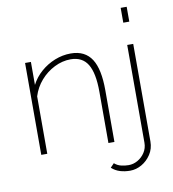

<svg xmlns="http://www.w3.org/2000/svg" viewBox="-96 -814 966 1070"><g transform="rotate(-10 387.5 -278.5)"><path d="M495 0H461V-290Q461 -396 430.5 -446Q400 -496 334 -496Q287 -496 242 -473.5Q197 -451 163.5 -412.5Q130 -374 115 -325V0H81V-520H114V-390Q135 -431 170.5 -462Q206 -493 250 -510.5Q294 -528 340 -528Q381 -528 410.5 -513Q440 -498 458.5 -469Q477 -440 486 -396Q495 -352 495 -294ZM554 173Q524 173 497.5 165Q471 157 450 138L471 116Q488 131 509.5 136Q531 141 551 141Q578 141 602.5 127Q627 113 643 88.5Q659 64 659 33V-520H693V32Q693 73 672 105Q651 137 619.5 155Q588 173 554 173ZM659 -646V-730H693V-646Z"/></g></svg>

Font: Raleway Thin ExtraLight
Style: Regular
Weight: 250
Version: Version 4.026